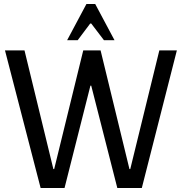

<svg xmlns="http://www.w3.org/2000/svg" viewBox="-20 -944 913 964"><path d="M485 -691 630 -95H634L780 -691H868L692 0H569L438 -514H434L304 0H184L5 -691H103L248 -95H252L398 -691ZM555 -742H502L438 -826H433L370 -742H317L414 -924H458Z"/></svg>

Font: Average Sans
Style: Regular
Weight: 400
Designer: Eduardo Rodriguez Tunni
Foundry: Eduardo Rodriguez Tunni
Version: Version 1.002